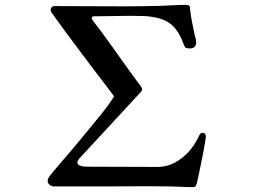

<svg xmlns="http://www.w3.org/2000/svg" viewBox="-20 -769 1040 789"><path d="M826 -209Q826 -213 823 -218Q820 -223 815 -223Q807 -223 804.5 -220.5Q802 -218 798 -211Q793 -201 788 -191.5Q783 -182 777 -173Q752 -135 712.5 -109Q673 -83 626 -83Q556 -83 485 -83.5Q414 -84 343 -84Q338 -84 327 -84.5Q316 -85 307 -89Q298 -93 298 -101Q298 -106 302 -112Q306 -118 310 -122L556 -388Q559 -391 561.5 -394.5Q564 -398 564 -402Q564 -405 562 -409Q558 -416 553.5 -422Q549 -428 544 -434L499 -496Q466 -542 433 -588.5Q400 -635 365 -680Q363 -683 360 -687Q357 -691 357 -696Q357 -700 360.5 -701Q364 -702 367 -702Q405 -702 442.5 -703Q480 -704 518 -704Q544 -704 571 -703Q598 -702 624 -696Q668 -686 692.5 -660.5Q717 -635 732 -594Q737 -581 740.5 -575.5Q744 -570 760 -570Q786 -570 786 -596Q786 -603 784.5 -609Q783 -615 781 -621Q775 -648 769.5 -676Q764 -704 761 -732Q761 -734 761 -738Q761 -742 759 -743Q755 -749 745 -749Q720 -749 693.5 -747.5Q667 -746 641 -745Q602 -744 563 -743.5Q524 -743 485 -743Q415 -743 345 -743.5Q275 -744 205 -744Q188 -744 188 -725Q188 -723 205 -699Q222 -675 249 -638.5Q276 -602 307.5 -560Q339 -518 368.5 -479Q398 -440 420 -411.5Q442 -383 449 -373Q429 -341 405 -311Q381 -281 357 -252Q279 -156 198 -63Q192 -56 184 -45.5Q176 -35 176 -25Q176 -16 184 -9.5Q192 -3 200 -3H429Q488 -3 547 -3.5Q606 -4 664 -3Q691 -3 717.5 -1.5Q744 0 771 0Q781 0 784 -4.5Q787 -9 789 -17Q791 -23 795 -43Q799 -63 804.5 -89Q810 -115 815 -141Q820 -167 823 -186Q826 -205 826 -209Z"/></svg>

Font: UoqMunThenKhung
Style: Regular
Weight: 400
Designer: Font-Kai, 金井和夫, 宇文滿月
Foundry: Kazuo Kanai, Moonlit Owen
Version: Version 1.197